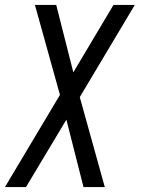

<svg xmlns="http://www.w3.org/2000/svg" viewBox="-63 -540 583 775"><path d="M-43 215 179 -157 78 -520H164L233 -248L395 -520H481L259 -148L360 215H274L205 -57L42 215Z"/></svg>

Font: Iosevka SS04
Style: Italic
Weight: 400
Italic angle: -9°
Monospace: yes
Designer: Belleve Invis
Foundry: Belleve Invis
Version: Version 19.0.0; ttfautohint (v1.8.4)